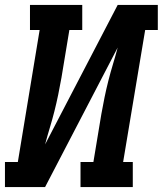

<svg xmlns="http://www.w3.org/2000/svg" viewBox="-24 -755 657 775"><path d="M-4 0V-101H48L136 -634H97V-735H308V-634H256L224 -441Q218 -407 211 -373Q204 -339 195.5 -305.5Q187 -272 177 -239Q167 -206 158 -172L451 -735H613V-634H562L473 -101H512V0H301V-101H353L385 -294Q391 -328 398 -362Q405 -396 413.5 -429.5Q422 -463 432 -496Q442 -529 451 -563L158 0Z"/></svg>

Font: Iosevka Etoile Oblique
Style: Bold
Weight: 700
Italic angle: -9°
Designer: Belleve Invis
Foundry: Belleve Invis
Version: Version 15.5.2; ttfautohint (v1.8.4)